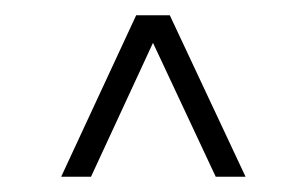

<svg xmlns="http://www.w3.org/2000/svg" viewBox="-20 -710 401 251"><path d="M60 -479 158 -690H202L301 -479H262L180 -654L99 -479Z"/></svg>

Font: Big Shoulders Text Thin Thin
Style: Regular
Weight: 250
Version: Version 2.002